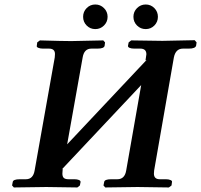

<svg xmlns="http://www.w3.org/2000/svg" viewBox="-20 -825 886 846"><path d="M746.1 -571.8 659.2 -74.2Q658.2 -69.3 658.2 -60.1Q658.2 -35.2 684.1 -35.2H710.9Q723.1 -35.2 731.2 -31.7Q739.3 -28.3 737.8 -22.9L735.8 -7.8L724.1 1Q625 -1 585.9 -1L443.8 1L436 -7.8L439 -22.9Q440.4 -35.2 470.2 -35.2H497.1Q529.8 -35.2 536.1 -74.2L602.1 -450.2L252 -78.1L256.8 -81.1L255.9 -75.2Q254.9 -69.3 254.9 -60.1Q254.9 -46.9 261.2 -41Q267.6 -35.2 282.2 -35.2H308.1Q319.8 -35.2 327.6 -32Q335.4 -28.8 335 -22.9L332 -7.8L320.8 1Q222.2 -1 184.1 -1L41 1L33.2 -7.8L36.1 -22.9Q37.6 -35.2 67.9 -35.2H94.2Q126.5 -35.2 132.8 -75.2L221.2 -571.8Q222.2 -577.6 222.2 -586.9Q222.2 -610.8 195.8 -610.8H168.9Q157.2 -610.8 148.9 -614.3Q140.6 -617.7 142.1 -623L144 -638.2L155.8 -647Q255.9 -644 293.9 -644L435.1 -647L442.9 -638.2L440.9 -623Q438 -610.8 409.2 -610.8H382.8Q350.6 -610.8 344.2 -571.8L275.9 -189L626 -561L621.1 -559.1L623 -571.8Q625 -581.5 625 -585.9Q625 -610.8 598.1 -610.8H571.8Q559.1 -610.8 551.3 -614Q543.5 -617.2 543.9 -623L546.9 -638.2L558.1 -647Q657.7 -645 695.8 -645L837.9 -647.9L846.2 -638.2L844.2 -624Q840.8 -610.8 812 -610.8H786.1Q753.9 -610.8 746.1 -571.8ZM361.8 -712.6Q346.2 -728.5 346.2 -751Q346.2 -773.4 361.8 -789.3Q377.4 -805.2 399.9 -805.2Q422.4 -805.2 438.2 -789.3Q454.1 -773.4 454.1 -751Q454.1 -728.5 438.2 -712.6Q422.4 -696.8 399.9 -696.8Q377.4 -696.8 361.8 -712.6ZM583.7 -712.6Q567.9 -728.5 567.9 -751Q567.9 -773.4 583.7 -789.3Q599.6 -805.2 622.1 -805.2Q644.5 -805.2 660.2 -789.3Q675.8 -773.4 675.8 -751Q675.8 -728.5 660.2 -712.6Q644.5 -696.8 622.1 -696.8Q599.6 -696.8 583.7 -712.6Z"/></svg>

Font: Linux Libertine G
Style: Semibold Italic
Weight: 600
Italic angle: -11.5°
Designer: Philipp H. Poll
Foundry: Philipp H. Poll
Version: Version 5.1.1